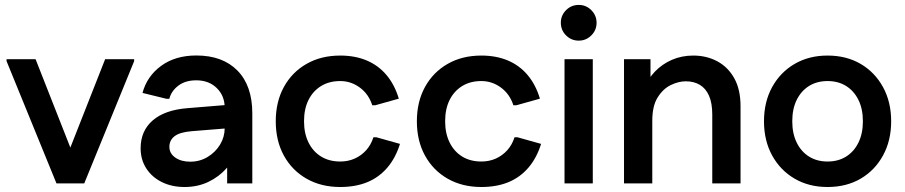

<svg xmlns="http://www.w3.org/2000/svg" viewBox="-20 -746 3682 781"><path d="M218.3 0 229 -51.3 407.7 -505.3H525.7V-497.3L322.7 0ZM209.7 0 6.7 -497.3V-505.3H124.7L303.3 -51.3L314 0Z M730.7 14.7Q679 14.7 638.5 -5.3Q598 -25.3 575 -61Q552 -96.7 552 -142.7Q552 -213.7 601.2 -256.2Q650.3 -298.7 742.3 -306L937.7 -322V-226.7L759.3 -212.3Q711.3 -208.3 690.2 -192Q669 -175.7 669 -148.7Q669 -122 692.8 -105.2Q716.7 -88.3 753.7 -88.3Q792.7 -88.3 824.5 -107.5Q856.3 -126.7 875.2 -157.8Q894 -189 894 -225.3V-307.7Q894 -356.3 861.8 -387.8Q829.7 -419.3 778.3 -419.3Q734 -419.3 705.3 -397.5Q676.7 -375.7 668.7 -344H657.7L559.7 -368Q577.7 -435.7 635.3 -478Q693 -520.3 778.7 -520.3Q885.7 -520.3 946 -458.8Q1006.3 -397.3 1006.3 -285V0H904V-147L945.3 -140.7Q933.3 -98 902.3 -62.5Q871.3 -27 827.7 -6.2Q784 14.7 730.7 14.7Z M1364 14.7Q1286.3 14.7 1227.2 -19Q1168 -52.7 1134.8 -113Q1101.7 -173.3 1101.7 -252.7Q1101.7 -332 1134.8 -392.3Q1168 -452.7 1227.2 -486.3Q1286.3 -520 1364 -520Q1424 -520 1471.3 -500.2Q1518.7 -480.3 1551.8 -441.2Q1585 -402 1602.3 -344.7L1506 -317.7H1494.3Q1479.7 -363.3 1443.7 -389.8Q1407.7 -416.3 1364 -416.3Q1319 -416.3 1286 -396Q1253 -375.7 1234.8 -339.2Q1216.7 -302.7 1216.7 -252.7Q1216.7 -203.7 1234.8 -166.7Q1253 -129.7 1286 -109.3Q1319 -89 1364 -89Q1395.7 -89 1422.5 -100.8Q1449.3 -112.7 1469.3 -134.8Q1489.3 -157 1499 -187.7H1510.7L1607 -160.7Q1589 -103 1555.2 -63.7Q1521.3 -24.3 1473.7 -4.8Q1426 14.7 1364 14.7Z M1938 14.7Q1860.3 14.7 1801.2 -19Q1742 -52.7 1708.8 -113Q1675.7 -173.3 1675.7 -252.7Q1675.7 -332 1708.8 -392.3Q1742 -452.7 1801.2 -486.3Q1860.3 -520 1938 -520Q1998 -520 2045.3 -500.2Q2092.7 -480.3 2125.8 -441.2Q2159 -402 2176.3 -344.7L2080 -317.7H2068.3Q2053.7 -363.3 2017.7 -389.8Q1981.7 -416.3 1938 -416.3Q1893 -416.3 1860 -396Q1827 -375.7 1808.8 -339.2Q1790.7 -302.7 1790.7 -252.7Q1790.7 -203.7 1808.8 -166.7Q1827 -129.7 1860 -109.3Q1893 -89 1938 -89Q1969.7 -89 1996.5 -100.8Q2023.3 -112.7 2043.3 -134.8Q2063.3 -157 2073 -187.7H2084.7L2181 -160.7Q2163 -103 2129.2 -63.7Q2095.3 -24.3 2047.7 -4.8Q2000 14.7 1938 14.7Z M2276.3 0V-505.3H2391.3V0ZM2334 -580.7Q2304 -580.7 2282.7 -601.9Q2261.3 -623.1 2261.3 -653.7Q2261.3 -683.3 2282.6 -704.7Q2303.8 -726 2334.3 -726Q2364 -726 2385.3 -704.7Q2406.7 -683.3 2406.7 -653.3Q2406.7 -623.3 2385.3 -602Q2364 -580.7 2334 -580.7Z M2518.3 0V-505.3H2626V-376.3L2596.7 -378Q2613 -422 2643 -453.7Q2673 -485.3 2713.2 -502.7Q2753.3 -520 2800 -520Q2854 -520 2897.7 -496.7Q2941.3 -473.3 2966.8 -427.7Q2992.3 -382 2992.3 -313.7V0H2877.3V-279.3Q2877.3 -327 2864 -356.8Q2850.7 -386.7 2826.5 -401Q2802.3 -415.3 2769.7 -415.3Q2740 -415.3 2708.5 -400Q2677 -384.7 2655.2 -349.8Q2633.3 -315 2633.3 -254.7V0Z M3346.1 14.7Q3270.3 14.7 3212.2 -19.3Q3154 -53.3 3120.8 -113.7Q3087.7 -174 3087.7 -252.7Q3087.7 -331.3 3120.8 -391.7Q3154 -452 3212.2 -486Q3270.5 -520 3346.1 -520Q3422.7 -520 3480.6 -486.2Q3538.6 -452.3 3571.8 -391.8Q3605 -331.3 3605 -252.7Q3605 -174 3571.8 -113.5Q3538.7 -53 3480.8 -19.2Q3422.9 14.7 3346.1 14.7ZM3346.3 -89Q3389.7 -89 3421.8 -109.2Q3454 -129.3 3472 -166.2Q3490 -203 3490 -252.4Q3490 -302.7 3472 -339.3Q3454 -376 3421.8 -396.2Q3389.7 -416.3 3346.3 -416.3Q3303 -416.3 3270.8 -396.2Q3238.7 -376 3220.7 -339.5Q3202.7 -303 3202.7 -252.6Q3202.7 -203 3220.7 -166.2Q3238.7 -129.3 3270.8 -109.2Q3303 -89 3346.3 -89Z"/></svg>

Font: Fustat
Style: Regular
Weight: 400
Designer: Mohamed Gaber, Khaled Hosny, Laura Garcia Mut
Foundry: Kief Type Foundry, Alif Type Foundry, Hard Type Foundry
Version: Version 1.007